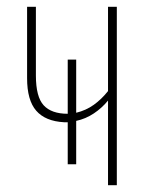

<svg xmlns="http://www.w3.org/2000/svg" viewBox="-20 -547 435 567"><path d="M325 -527V0H299V-250Q281 -228 257 -212Q233 -196 205 -190V-62H180V-186H169Q114 -189 87 -220Q60 -251 60 -316V-527H86V-324Q86 -261 109 -236Q132 -211 180 -211V-371H205V-214Q234 -221 257 -237.5Q280 -254 299 -278V-527Z"/></svg>

Font: Noto Sans ExtraCondensed Thin
Style: Regular
Weight: 100
Width: 2
Designer: Monotype Design Team
Foundry: Monotype Imaging Inc.
Version: Version 2.013; ttfautohint (v1.8.4.7-5d5b)